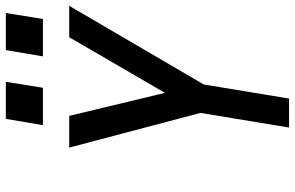

<svg xmlns="http://www.w3.org/2000/svg" viewBox="-192 -794 987 642"><g transform="rotate(-90 301.0 -473.5)"><path d="M195 0 244 -296 128 -735H234L311 -415L497 -735H602L339 -285L292 0ZM433 -823 454 -947H578L558 -823ZM203 -823 224 -947H348L328 -823Z"/></g></svg>

Font: Iosevka SS04 Md Ex Obl
Style: Regular
Weight: 500
Width: 7
Italic angle: -9°
Monospace: yes
Designer: Belleve Invis
Foundry: Belleve Invis
Version: Version 19.0.0; ttfautohint (v1.8.4)